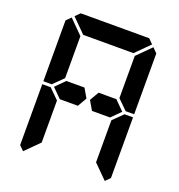

<svg xmlns="http://www.w3.org/2000/svg" viewBox="-164 -1136 1145 1228"><g transform="rotate(20 408.0 -522.5)"><path d="M161 -515 157 -510H99V-924L130 -955L223 -862V-698V-590V-576ZM577 -562 640 -499 579 -438H551H515H456L420 -500L456 -562H515H552ZM223 -144V-138L130 -45L99 -76V-490H157L161 -485L223 -424V-384V-302ZM655 -485 659 -489H717V-76L686 -45L593 -138V-144V-302V-396V-424ZM686 -955 717 -924V-510H659L655 -514L593 -575V-586V-698V-856V-862ZM144 -969 175 -1000H346H470H641L672 -969L579 -876H554H470H346H262H243H237ZM360 -562 396 -500 360 -438H301H264H237L175 -500L237 -562H264H301Z"/></g></svg>

Font: DSEG14 Classic
Style: Bold
Weight: 700
Designer: Keshikan(Twitter:@keshinomi_88pro)
Version: Version 0.46